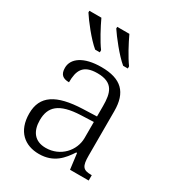

<svg xmlns="http://www.w3.org/2000/svg" viewBox="-185 -877 912 998"><g transform="rotate(30 271.0 -378.0)"><path d="M352 -606H380V-619C352 -657 318 -721 297 -766H224V-756C247 -721 308 -642 352 -606ZM184 -606H212V-619C184 -657 150 -721 129 -766H57V-756C79 -721 140 -642 184 -606ZM201 10C291 10 333 -44 366 -94H371L383 0H495V-32H491C442 -32 430 -48 430 -112V-379C430 -491 378 -544 258 -544C152 -544 95 -502 95 -446C95 -406 114 -391 151 -391C151 -460 169 -506 256 -506C352 -506 366 -450 366 -372V-310L283 -307C127 -301 53 -254 53 -148C53 -40 117 10 201 10ZM216 -35C148 -35 118 -80 118 -145C118 -224 160 -269 292 -274L366 -277V-181C366 -105 304 -35 216 -35Z"/></g></svg>

Font: Noto Serif Light
Style: Regular
Weight: 300
Designer: Monotype Design Team
Foundry: Monotype Imaging Inc.
Version: Version 2.013